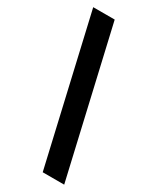

<svg xmlns="http://www.w3.org/2000/svg" viewBox="-247 -902 933 1138"><g transform="rotate(30 219.5 -333.5)"><path d="M31 -832H178L408 165H261Z"/></g></svg>

Font: Noto Sans Gurmukhi ExtraCondensed Black
Style: Regular
Weight: 900
Width: 2
Designer: Jelle Bosma - Monotype Design Team
Foundry: Monotype Imaging Inc.
Version: Version 2.004; ttfautohint (v1.8.4.7-5d5b)